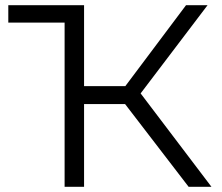

<svg xmlns="http://www.w3.org/2000/svg" viewBox="-20 -720 855 740"><path d="M697 -700 463 -388H304V-700H12V-633H229V0H304V-319H462L707 0H795L522 -360L780 -700Z"/></svg>

Font: Montserrat-Alt1
Style: Regular
Weight: 400
Designer: Differentunic
Foundry: Differentunic
Version: Version 7.222